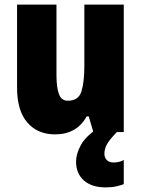

<svg xmlns="http://www.w3.org/2000/svg" viewBox="-20 -624 611 833"><path d="M517 -604V-51H385L365 -119H356Q313 -41 219 -41Q143 -41 98.5 -92.5Q54 -144 54 -244V-604H225V-299Q225 -243 236 -215Q247 -187 274 -187Q321 -187 333.5 -228Q346 -269 346 -340V-604ZM433 43Q433 60 443.5 70.5Q454 81 473 81Q486 81 497.5 78Q509 75 517 70V175Q504 180 484.5 184.5Q465 189 439 189Q378 189 344 159Q310 129 310 77Q310 44 330.5 6Q351 -32 407 -70L487 -51Q455 -18 444 2Q433 22 433 43Z"/></svg>

Font: Noto Sans Tamil UI Condensed Black
Style: Regular
Weight: 900
Width: 3
Designer: Jelle Bosma - Monotype Design Team
Foundry: Monotype Imaging Inc.
Version: Version 2.004; ttfautohint (v1.8.4.7-5d5b)